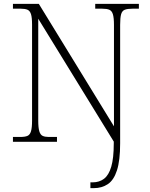

<svg xmlns="http://www.w3.org/2000/svg" viewBox="-20 -734 778 994"><path d="M448 240V210H460Q494 210 518.5 191.5Q543 173 556 129Q569 85 569 8V-1L178 -637V-109Q178 -73 183.5 -54.5Q189 -36 201 -30.5Q213 -25 231 -25H275V0H47V-25H86Q109 -25 122 -30.5Q135 -36 140.5 -54.5Q146 -73 146 -109V-606Q146 -643 140.5 -660.5Q135 -678 122.5 -683.5Q110 -689 87 -689H47V-714H181L570 -80V-605Q570 -642 564.5 -660Q559 -678 546 -683.5Q533 -689 509 -689H473V-714H699V-689H666Q640 -689 626 -683.5Q612 -678 607 -660Q602 -642 602 -605V8Q602 97 585.5 148Q569 199 538 219.5Q507 240 466 240Z"/></svg>

Font: Noto Serif Khmer ExtraLight
Style: Regular
Weight: 250
Version: Version 2.003